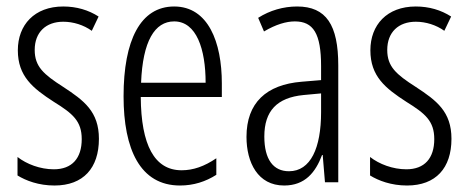

<svg xmlns="http://www.w3.org/2000/svg" viewBox="-20 -562 1444 592"><path d="M285 -134C285 -218 239 -252 175 -294C114 -333 87 -357 87 -408C87 -463 122 -495 175 -495C206 -495 238 -485 263 -467L284 -511C253 -531 216 -542 175 -542C86 -542 35 -485 35 -407C35 -327 81 -290 146 -248C204 -212 232 -189 232 -133C232 -74 202 -40 146 -40C104 -40 62 -56 34 -78V-21C60 -5 99 10 148 10C237 10 285 -44 285 -134Z M517 -542C413 -542 361 -438 361 -265C361 -102 412 10 535 10C577 10 614 -2 647 -23V-74C610 -49 576 -37 540 -37C456 -37 415 -115 414 -263H664V-305C664 -432 622 -542 517 -542ZM517 -496C586 -496 614 -410 614 -307H415C420 -435 457 -496 517 -496Z M896 -542C854 -542 812 -530 776 -507L794 -465C831 -487 863 -496 889 -496C946 -496 970 -459 970 -358V-315L910 -310C801 -301 740 -245 740 -140C740 -61 775 10 856 10C921 10 953 -31 973 -84H975L982 0H1023V-360C1023 -485 986 -542 896 -542ZM970 -274V-216C970 -106 938 -34 871 -34C823 -34 795 -70 795 -141C795 -220 834 -261 916 -269Z M1372 -134C1372 -218 1326 -252 1262 -294C1201 -333 1174 -357 1174 -408C1174 -463 1209 -495 1262 -495C1293 -495 1325 -485 1350 -467L1371 -511C1340 -531 1303 -542 1262 -542C1173 -542 1122 -485 1122 -407C1122 -327 1168 -290 1233 -248C1291 -212 1319 -189 1319 -133C1319 -74 1289 -40 1233 -40C1191 -40 1149 -56 1121 -78V-21C1147 -5 1186 10 1235 10C1324 10 1372 -44 1372 -134Z"/></svg>

Font: Noto Sans Display Condensed Light
Style: Regular
Weight: 300
Width: 3
Designer: Monotype Design Team
Foundry: Monotype Imaging Inc.
Version: Version 1.900